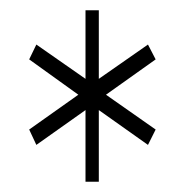

<svg xmlns="http://www.w3.org/2000/svg" viewBox="-20 -695 361 375"><path d="M147 -340V-480L51 -412L37 -442L133 -510L37 -579L51 -608L147 -541V-675H173V-541L269 -608L284 -579L187 -510L284 -442L269 -412L173 -480V-340Z"/></svg>

Font: Junicode Cond Light
Style: Regular
Weight: 300
Width: 3
Designer: Peter S. Baker
Version: Version 2.201